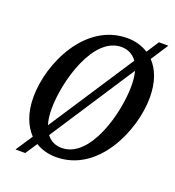

<svg xmlns="http://www.w3.org/2000/svg" viewBox="-144 -876 946 1037"><g transform="rotate(20 329.0 -357.5)"><path d="M62 47H118L163 -21C196 0 237 11 281 11C525 11 648 -277 648 -464C648 -554 622 -619 581 -662L646 -762H592L546 -691C510 -714 469 -725 425 -725C185 -725 56 -448 56 -253C56 -163 83 -95 126 -50ZM170 -226C170 -385 250 -669 411 -669C448 -669 479 -654 501 -623L182 -136C174 -160 170 -190 170 -226ZM293 -46C258 -46 228 -59 206 -88L523 -573C530 -550 533 -522 533 -489C533 -330 455 -46 293 -46Z"/></g></svg>

Font: Noto Serif Condensed Medium
Style: Italic
Weight: 500
Width: 3
Italic angle: -12°
Designer: Monotype Design Team
Foundry: Monotype Imaging Inc.
Version: Version 2.013